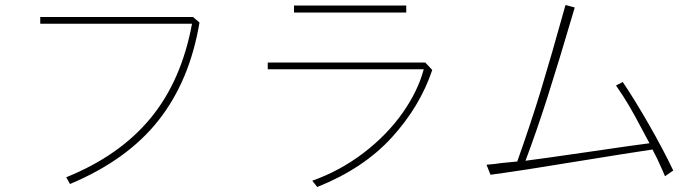

<svg xmlns="http://www.w3.org/2000/svg" viewBox="-20 -682 2800 768"><path d="M778 -592Q739 -359 614 -200.5Q489 -42 260 54L245 27Q458 -59 582 -209Q706 -359 748 -587H141V-614H752Z M1605 -660V-632H1156V-660ZM1709 -402Q1660 -256 1547 -132Q1434 -8 1249 66L1229 41Q1341 1 1434.5 -70.5Q1528 -142 1590 -230Q1652 -318 1675 -405H1051V-432H1681Z M2640 23 2632 4Q2609 -49 2590 -84Q2489 -69 2305 -39Q2063 1 1942 17L1926 -23Q1963 -26 1987 -30L2049 -36Q2103 -188 2143 -319Q2183 -450 2242 -662L2279 -652Q2213 -428 2170 -293.5Q2127 -159 2082 -39Q2146 -47 2345 -76Q2507 -100 2578 -109L2548 -165Q2518 -222 2496 -259.5Q2474 -297 2444 -340L2471 -354Q2517 -286 2574.5 -186Q2632 -86 2673 0Z"/></svg>

Font: LINE Seed Sans KR Thin
Style: Regular
Weight: 250
Designer: LINE BX Design & Sandoll Inc & Dalton Maag Ltd
Foundry: Sandoll Inc.
Version: Version 1.000